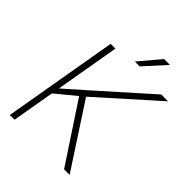

<svg xmlns="http://www.w3.org/2000/svg" viewBox="-242 -996 1122 1122"><g transform="rotate(45 319.0 -434.5)"><path d="M203.1 -710.9 80.1 0H41L163.6 -710.9ZM638.2 -710.4 277.3 -388.2 108.4 -249 116.2 -296.9 256.8 -420.9 582 -710.9ZM489.7 0 240.7 -377.9 268.6 -409.2 535.6 0ZM336.9 -737.8 447.3 -869.1 495.6 -868.7 376.5 -737.3Z"/></g></svg>

Font: Roboto ExtraLight
Style: Italic
Weight: 250
Designer: Christian Robertson
Foundry: Google
Version: Version 3.009; 2024